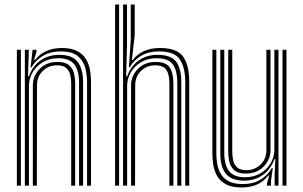

<svg xmlns="http://www.w3.org/2000/svg" viewBox="-20 -820 1340 848"><path d="M364.5 0V-457.2Q364.5 -486.2 357.2 -517.8Q350 -549.2 325.1 -571.1Q300.2 -593 248 -593Q203.5 -593 171 -574.2Q138.5 -555.5 119.2 -522.5H115.2L123.8 -600H141.2V-591.5L130.5 -554.5H134.2Q156.2 -582.5 185.9 -595.2Q215.5 -608 252.8 -608Q296.5 -608 322.4 -593.8Q348.2 -579.5 361 -556.9Q373.8 -534.2 377.9 -508.5Q382 -482.8 382 -460V0ZM54.5 0V-600H72.2V0ZM89.8 0V-600H107.2L103.8 -483.2H108Q123.8 -527.8 158.8 -552.9Q193.8 -578 243 -577.8Q300.2 -577.5 323.6 -545.9Q347 -514.2 347 -456.5V0H329.2V-454.8Q329.2 -507.5 308.5 -535.1Q287.8 -562.8 237.8 -562.8Q198 -562.8 168.9 -545.2Q139.8 -527.8 123.8 -499.9Q107.8 -472 107.8 -441.2V0ZM125 0V-442.2Q125 -484.8 155.1 -515.6Q185.2 -546.5 233.8 -546.5Q268.2 -546.5 285 -531.9Q301.8 -517.2 306.9 -495.5Q312 -473.8 312 -452V0H294.5V-451.2Q294.5 -471.2 290.1 -489.6Q285.8 -508 272.2 -519.8Q258.8 -531.5 231.5 -531.5Q194.2 -531.5 168.9 -506.6Q143.5 -481.8 143.5 -443.5L142.8 0Z M798.2 0V-457.2Q798.2 -522.8 774 -557.9Q749.8 -593 681.8 -593Q637.2 -593 604.8 -574.5Q572.2 -556 553 -522.5H549.2L557.5 -644V-800H575V-664.5L562.5 -554.5H566.2Q587.2 -582.8 618.2 -595.4Q649.2 -608 686.5 -608Q762 -608 788.9 -569.8Q815.8 -531.5 815.8 -460V0ZM488.2 0V-800H506V0ZM523.5 0V-800H541V-622.8L537.2 -483.2H541.8Q557.5 -527.8 592.5 -552.9Q627.5 -578 676.8 -577.8Q737.8 -577.2 759.2 -545.9Q780.8 -514.5 780.8 -456.5V0H763V-454.8Q763 -506.8 744 -534.8Q725 -562.8 671.5 -562.8Q631.8 -562.8 602.6 -545.2Q573.5 -527.8 557.5 -499.9Q541.5 -472 541.5 -441.2V0ZM558.8 0V-442.2Q558.8 -484.8 588.9 -515.6Q619 -546.5 667.5 -546.5Q713.5 -546.5 729.6 -521.8Q745.8 -497 745.8 -452V0H728.2V-451.2Q728.2 -489 715.4 -510.2Q702.5 -531.5 665.2 -531.5Q628 -531.5 602.6 -506.6Q577.2 -481.8 577.2 -443.5L576.5 0Z M1047 8Q1003.2 8 977.4 -6.2Q951.5 -20.5 938.8 -43.2Q926 -66 922 -91.6Q918 -117.2 918 -140V-600H935.5V-142.8Q935.5 -121.2 939.1 -97.5Q942.8 -73.8 954.4 -53.2Q966 -32.8 989.2 -19.9Q1012.5 -7 1052 -7Q1097.5 -7 1129.6 -26Q1161.8 -45 1180.5 -77.5H1184.8L1176.8 -20.8V0H1159V-9L1169 -45.5H1165.2Q1144 -17 1114.1 -4.5Q1084.2 8 1047 8ZM1227.8 0V-600H1245.2V0ZM1066 -53.5Q1030 -53.5 1013.5 -69.2Q997 -85 992.5 -107Q988 -129 988 -148V-600H1005.8V-148.8Q1005.8 -129.2 1010 -110.8Q1014.2 -92.2 1027.6 -80.4Q1041 -68.5 1068.5 -68.5Q1105.5 -68.5 1131 -93.4Q1156.5 -118.2 1156.5 -156.5V-600H1174.8V-157.8Q1174.8 -115.2 1144.6 -84.4Q1114.5 -53.5 1066 -53.5ZM1056.8 -22.2Q1002 -22.5 977.5 -52.6Q953 -82.8 953 -143.5V-600H970.5V-145.2Q970.5 -92.8 991.2 -65Q1012 -37.2 1062.2 -37.2Q1101.8 -37.2 1130.9 -54.8Q1160 -72.2 1175.9 -100.1Q1191.8 -128 1191.8 -159V-600H1210V0H1193V-47.8L1196 -116.8H1191.8Q1175.5 -71.5 1140.2 -46.8Q1105 -22 1056.8 -22.2Z"/></svg>

Font: Big Shoulders Inline Text Medium
Style: Regular
Weight: 500
Designer: Patric King
Foundry: XO Type Co
Version: Version 1.000